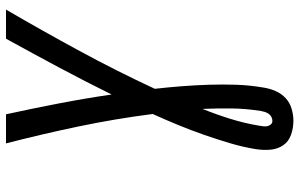

<svg xmlns="http://www.w3.org/2000/svg" viewBox="-199 -576 998 640"><g transform="rotate(-90 300.0 -256.0)"><path d="M218 223Q193 223 170.5 215Q148 207 135.5 188.5Q123 170 121 146Q119 122 123 97Q130 54 143 10.5Q156 -33 171 -76Q186 -119 203.5 -161.5Q221 -204 240 -246Q224 -371 198.5 -493Q173 -615 142 -735H239Q258 -648 275 -560Q292 -472 305 -383Q349 -472 396 -560Q443 -648 491 -735H588Q517 -613 450 -489.5Q383 -366 324 -239Q329 -195 332.5 -150Q336 -105 337.5 -59.5Q339 -14 337.5 32Q336 78 328 124Q325 144 316.5 163.5Q308 183 293 197Q278 211 257.5 217Q237 223 218 223ZM217 153Q224 153 230.5 149.5Q237 146 241 140Q245 134 247 127.5Q249 121 250 115Q258 65 258.5 16.5Q259 -32 257 -80Q238 -33 223.5 14Q209 61 201 109Q200 116 199 123Q198 130 199.5 136.5Q201 143 205.5 148Q210 153 217 153Z"/></g></svg>

Font: Iosevka Md Ex Obl
Style: Regular
Weight: 500
Width: 7
Italic angle: -9°
Monospace: yes
Designer: Belleve Invis
Foundry: Belleve Invis
Version: Version 32.5.0; ttfautohint (v1.8.4)